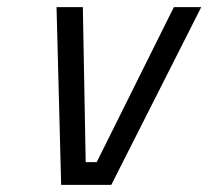

<svg xmlns="http://www.w3.org/2000/svg" viewBox="-20 -520 586 540"><path d="M139 -500H213L221 -64H252L469 -500H546L293 0H152Z"/></svg>

Font: Cairo
Style: Italic
Weight: 400
Italic angle: -13°
Designer: Mohamed Gaber, Accademia di Belle Arti di Urbino and others
Foundry: Kief Type Foundry, Accademia di Belle Arti di Urbino and others
Version: Version 3.011